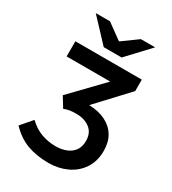

<svg xmlns="http://www.w3.org/2000/svg" viewBox="-205 -956 964 1076"><g transform="rotate(30 276.5 -418.0)"><path d="M282 12Q204 12 144 -10Q84 -32 32 -86L94 -158Q134 -120 178 -104.5Q222 -89 269 -89Q308 -89 338.5 -101.5Q369 -114 386 -138.5Q403 -163 403 -199Q403 -252 368 -278.5Q333 -305 282 -305Q254 -305 238.5 -302.5Q223 -300 202 -292L162 -357L354 -556H72V-654H502V-580L318 -383Q381 -381 425.5 -358.5Q470 -336 493.5 -296.5Q517 -257 517 -202Q517 -133 484.5 -85Q452 -37 398.5 -12.5Q345 12 282 12ZM226 -705 92 -848H184L282 -777H286L384 -848H476L342 -705Z"/></g></svg>

Font: Source Sans 3 ExtraLight SemiBold
Style: Regular
Weight: 600
Version: Version 3.052;hotconv 1.1.0;makeotfexe 2.6.0